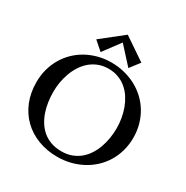

<svg xmlns="http://www.w3.org/2000/svg" viewBox="-216 -1136 1299 1343"><g transform="rotate(30 433.5 -464.5)"><path d="M825.2 -352.1Q825.2 -295.9 811 -245.8Q796.9 -195.8 771 -153.3Q745.1 -110.8 709 -77.1Q672.9 -43.5 628.9 -20Q585 3.4 534.7 16.1Q484.4 28.8 430.2 28.8Q345.7 28.8 274.7 1.7Q203.6 -25.4 152.1 -75.2Q100.6 -125 71.8 -195.3Q43 -265.6 43 -352.1Q43 -407.2 56.6 -457Q70.3 -506.8 95.2 -549.1Q120.1 -591.3 155.3 -625.5Q190.4 -659.7 233.6 -683.3Q276.9 -707 326.4 -720Q376 -732.9 430.2 -732.9Q484.4 -732.9 534.9 -720.5Q585.4 -708 629.4 -684.6Q673.3 -661.1 709.5 -627.4Q745.6 -593.8 771.2 -551.3Q796.9 -508.8 811 -458.7Q825.2 -408.7 825.2 -352.1ZM690.9 -352.1Q690.9 -390.6 684.3 -430.4Q677.7 -470.2 664.1 -507.1Q650.4 -543.9 629.6 -576.4Q608.9 -608.9 580.3 -633.1Q551.8 -657.2 515.6 -671.1Q479.5 -685.1 435.1 -685.1Q390.6 -685.1 354.5 -670.9Q318.4 -656.7 290 -632.6Q261.7 -608.4 240.7 -575.9Q219.7 -543.5 206.1 -506.3Q192.4 -469.2 185.8 -429.7Q179.2 -390.1 179.2 -352.1Q179.2 -311.5 185.1 -271Q190.9 -230.5 203.6 -193.6Q216.3 -156.7 236.6 -124.8Q256.8 -92.8 285.2 -69.3Q313.5 -45.9 350.8 -32.5Q388.2 -19 435.1 -19Q480.5 -19 517.1 -32.7Q553.7 -46.4 582.3 -70.3Q610.8 -94.2 631.3 -126.2Q651.9 -158.2 665 -195.3Q678.2 -232.4 684.6 -272.5Q690.9 -312.5 690.9 -352.1ZM610.8 -835.9 550.8 -757.8 427.7 -893.1 326.7 -757.8 255.9 -819.8 430.7 -958Z"/></g></svg>

Font: Original Surfer
Style: Regular
Weight: 400
Designer: Astigmatic (AOETI)
Foundry: Astigmatic (AOETI)
Version: Version 1.001